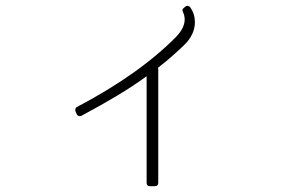

<svg xmlns="http://www.w3.org/2000/svg" viewBox="-20 -621 1040 660"><path d="M512 19Q524 19 524 7V-383Q524 -386 523 -388Q549 -408 571 -427.5Q593 -447 614 -467Q650 -503 650 -545Q650 -573 634 -596Q632 -599 626 -601Q626 -601 625.5 -601Q625 -601 624 -601Q620 -601 617 -598L612 -594Q604 -588 609 -580Q628 -539 586 -495Q459 -366 244 -253Q240 -251 239 -246Q238 -241 240 -237L244 -228Q247 -223 251 -222Q252 -222 252.5 -222Q253 -222 255 -222Q259 -222 260 -223Q329 -260 384 -293Q439 -326 484 -359V7Q484 19 496 19Z"/></svg>

Font: Kokoro
Style: Regular
Weight: 400
Version: Version 1.00